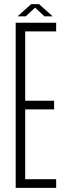

<svg xmlns="http://www.w3.org/2000/svg" viewBox="-20 -910 328 930"><path d="M56 0V-800H252V-758H102V-422H242V-380H102V-42H252V0ZM65 -831 131 -890H169L235 -831H195L150 -873L105 -831Z"/></svg>

Font: Big Shoulders Display Light
Style: Regular
Weight: 300
Designer: Patric King
Foundry: XO Type Co
Version: Version 1.000; ttfautohint (v1.8.2)